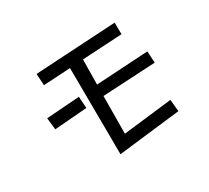

<svg xmlns="http://www.w3.org/2000/svg" viewBox="-139 -918 1278 1173"><g transform="rotate(-30 500.0 -332.0)"><path d="M402 -585 212 -574 207 -656 777 -689 778 -607 497 -591 495 -415 862 -437 867 -355 494 -335 492 -70 836 -110 844 -26 406 25ZM128 -389 361 -406 367 -324 137 -306Z"/></g></svg>

Font: Stick
Style: Regular
Weight: 400
Designer: Fontworks Inc.
Foundry: Fontworks Inc.
Version: Version 1.100